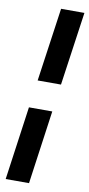

<svg xmlns="http://www.w3.org/2000/svg" viewBox="-104 -820 478 1029"><g transform="rotate(10 135.5 -306.0)"><path d="M268 -781H141L84 -381H211ZM190 -231H63L7 169H134Z"/></g></svg>

Font: Exo 2 Extra Bold
Style: Italic
Weight: 800
Italic angle: -8°
Designer: Natanael Gama
Version: Version 1.001;PS 001.001;hotconv 1.0.88;makeotf.lib2.5.64775